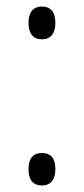

<svg xmlns="http://www.w3.org/2000/svg" viewBox="-20 -558 256 586"><path d="M67 -488C67 -456 81 -438 108 -438C134 -438 149 -455 149 -488C149 -521 135 -538 108 -538C80 -538 67 -519 67 -488ZM67 -42C67 -11 79 8 108 8C135 8 149 -10 149 -42C149 -74 136 -91 108 -91C80 -91 67 -73 67 -42Z"/></svg>

Font: Noto Sans Arabic UI Cn Lt
Style: Regular
Weight: 300
Width: 3
Designer: Monotype Design Team, Nadine Chahine and Nizar Qandah
Foundry: Monotype Imaging Inc.
Version: Version 2.010